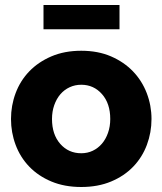

<svg xmlns="http://www.w3.org/2000/svg" viewBox="-20 -738 650 768"><path d="M154 -621V-718H458V-621ZM305 10Q238 10 185.5 -12Q133 -34 97 -71.5Q61 -109 42.5 -158.5Q24 -208 24 -262Q24 -316 42.5 -365.5Q61 -415 97 -452.5Q133 -490 185.5 -512.5Q238 -535 305 -535Q372 -535 424 -512.5Q476 -490 512 -452.5Q548 -415 567 -365.5Q586 -316 586 -262Q586 -208 567.5 -158.5Q549 -109 513 -71.5Q477 -34 424.5 -12Q372 10 305 10ZM188 -262Q188 -200 221 -162.5Q254 -125 305 -125Q330 -125 351 -135Q372 -145 387.5 -163Q403 -181 412 -206.5Q421 -232 421 -262Q421 -324 388 -361.5Q355 -399 305 -399Q280 -399 258.5 -389Q237 -379 221.5 -361Q206 -343 197 -317.5Q188 -292 188 -262Z"/></svg>

Font: Oxford Sans
Style: Regular
Weight: 800
Designer: Matt McInerney, Pablo Impallari, Rodrigo Fuenzalida
Foundry: Matt McInerney, Pablo Impallari, Rodrigo Fuenzalida
Version: Version 3.000g; ttfautohint (v1.5) -l 8 -r 28 -G 28 -x 14 -D